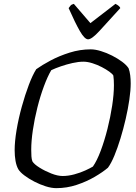

<svg xmlns="http://www.w3.org/2000/svg" viewBox="-20 -976 708 996"><path d="M272 0Q247 0 217 -9.5Q187 -19 158 -34Q129 -49 106.5 -66Q84 -83 75 -98Q65 -116 60.5 -141.5Q56 -167 56 -197Q56 -242 66 -301.5Q76 -361 93 -422.5Q110 -484 129.5 -535.5Q149 -587 168 -617Q197 -638 242 -662Q287 -686 341 -703Q395 -720 451 -720Q474 -720 503.5 -711Q533 -702 561.5 -687.5Q590 -673 613 -656Q636 -639 647 -622Q653 -606 655.5 -585.5Q658 -565 658 -544Q658 -507 651 -459Q644 -411 632 -359Q620 -307 605 -258Q590 -209 573.5 -169Q557 -129 540 -106Q513 -83 471 -58.5Q429 -34 378 -17Q327 0 272 0ZM305 -63Q334 -63 365.5 -71.5Q397 -80 423 -92Q449 -104 462 -112Q483 -142 502.5 -194Q522 -246 537.5 -307.5Q553 -369 562 -428.5Q571 -488 571 -534Q571 -563 568 -584Q564 -592 547.5 -604Q531 -616 508 -628Q485 -640 459.5 -648Q434 -656 413 -656Q387 -656 356 -649Q325 -642 296 -632Q267 -622 246 -612Q227 -580 208 -529Q189 -478 174 -418.5Q159 -359 150.5 -301.5Q142 -244 142 -199Q142 -180 143 -165Q144 -150 148 -139Q157 -124 185 -106.5Q213 -89 246 -76Q279 -63 305 -63ZM437 -772Q419 -772 394.5 -814.5Q370 -857 336 -934Q341 -941 346 -947Q351 -953 363 -956L449 -856L579 -956Q601 -945 604 -934Q536 -859 496 -815.5Q456 -772 437 -772Z"/></svg>

Font: Texturina Light
Style: Italic
Weight: 300
Italic angle: -11°
Designer: Guillermo Torres Carreño
Foundry: Omnibus-Type
Version: Version 1.002; ttfautohint (v1.8.3)